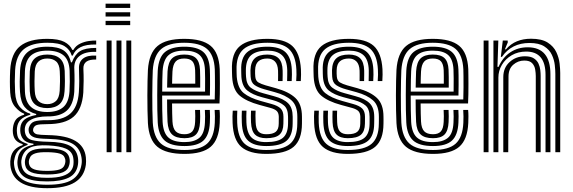

<svg xmlns="http://www.w3.org/2000/svg" viewBox="-20 -818 3078 1032"><path d="M233.8 193.5Q46.5 193.5 35.5 68.8Q33.8 48.2 38 28.5Q47.5 -20.8 101.8 -38V-43.5Q79 -50 65.9 -63.6Q52.8 -77.2 49.5 -102Q47.8 -115.2 49.5 -130Q52 -154.8 63.9 -172.9Q75.8 -191 109.8 -201.5V-207Q84.8 -216 61.2 -243.6Q37.8 -271.2 34.8 -320.8Q31.5 -378.5 34.8 -441.2Q39.8 -531.2 88.4 -570.2Q137 -609.2 234.2 -609.2Q294.2 -609.2 325.4 -593.1Q356.5 -577 368.8 -549.5H374Q387.5 -572.5 411 -583.5Q434.5 -594.5 458.4 -597.6Q482.2 -600.8 497 -600V-578.8Q442.5 -579.8 412.6 -564.4Q382.8 -549 371 -519.2H365.5Q356 -552 326.5 -570.1Q297 -588.2 234.2 -588.2Q151 -588.2 108.4 -553.9Q65.8 -519.5 61.2 -440.5Q59.5 -407.5 59.5 -380.2Q59.5 -353 61.2 -321.8Q64.2 -269 87.2 -242.4Q110.2 -215.8 142.8 -206.8V-201.2Q107.5 -191.2 91 -174.6Q74.5 -158 71.2 -130Q70.2 -121.8 70.4 -115.6Q70.5 -109.5 71.5 -101.8Q73.8 -78.2 85.4 -66.6Q97 -55 128.2 -44.5V-39Q95.5 -27 80.4 -11Q65.2 5 59.5 28.5Q57 37.8 55.6 46.8Q54.2 55.8 55.8 68.5Q62 123.8 104.9 149.4Q147.8 175 233.8 175Q323.8 175 366.2 148.9Q408.8 122.8 418 67.2Q421.5 48.5 417.8 27Q409.2 -23.8 367.8 -46.6Q326.2 -69.5 239 -71.5Q183.2 -72.5 164 -79.8Q144.8 -87 137.8 -101.2Q134.8 -106.5 134 -116.1Q133.2 -125.8 135 -131Q142.8 -157 164 -164.8Q185.2 -172.5 234.2 -172Q315.8 -170.8 357 -206.5Q398.2 -242.2 403.8 -322Q405.8 -353.2 405.9 -382.9Q406 -412.5 404.5 -448.5Q402.8 -484.5 426.2 -503.1Q449.8 -521.8 497 -519.2V-498Q426 -500 428.2 -448Q429.8 -414.8 429.6 -383.9Q429.5 -353 427.8 -321Q421.5 -230.8 375.6 -190.8Q329.8 -150.8 234.2 -150.8Q192.2 -150.8 177.9 -146.1Q163.5 -141.5 158.5 -125.8Q158 -124 157.8 -118.8Q157.5 -113.5 159.8 -110Q166 -99 179.8 -95.9Q193.5 -92.8 239 -91.8Q336.5 -90 385.9 -60.2Q435.2 -30.5 441.5 27.2Q443.8 50 441.5 67.8Q432.8 130.8 382.1 162.1Q331.5 193.5 233.8 193.5ZM233.8 157.2Q151.2 157.2 115.5 136Q79.8 114.8 74.2 68.2Q73 55.8 73.9 46.4Q74.8 37 76.8 28.2Q82.5 0.5 101.5 -15.6Q120.5 -31.8 160 -40V-45.5Q128.5 -49.5 112.1 -62.6Q95.8 -75.8 90.2 -101.8Q87.8 -114.2 89.2 -130.2Q92 -159.8 112.4 -176Q132.8 -192.2 174.5 -200V-205.2Q135 -215.5 112.9 -242.6Q90.8 -269.8 87.5 -324.2Q85.8 -353.2 86 -380.2Q86.2 -407.2 87.8 -438.5Q91.2 -504.5 126 -535.8Q160.8 -567 234.2 -567Q291 -567 320.9 -547.6Q350.8 -528.2 361.2 -483H366.5Q382.8 -526 410.5 -543.2Q438.2 -560.5 497 -560.5V-539.2Q437.2 -541.5 406.8 -516.6Q376.2 -491.8 379.5 -445.2Q380.8 -418.5 380.6 -382.6Q380.5 -346.8 379.2 -324.8Q374.5 -255 338.6 -223.1Q302.8 -191.2 234 -192.2Q209.5 -192.5 183.8 -187.5Q158 -182.5 138.9 -170Q119.8 -157.5 114.8 -135.8Q113 -128.5 113.2 -118.5Q113.5 -108.5 115 -102.8Q122.5 -72.8 152.4 -64.9Q182.2 -57 239 -56Q316 -54.8 353.4 -35.5Q390.8 -16.2 398.5 27.2Q402 47.2 398.8 68Q391.2 116.2 349.5 136.8Q307.8 157.2 233.8 157.2ZM234.2 -216Q289.5 -216 319.5 -241.6Q349.5 -267.2 353.5 -326.2Q355 -351.8 355.2 -379.5Q355.5 -407.2 354.2 -437.8Q351.5 -496 321 -520.9Q290.5 -545.8 234.2 -545.8Q176.8 -545.8 146.9 -520.1Q117 -494.5 114 -436.8Q111.2 -380 114 -325Q117 -268.5 147.5 -242.2Q178 -216 234.2 -216ZM234.2 -237Q191 -237 167 -258.1Q143 -279.2 140.2 -327Q139 -355.2 139 -381.2Q139 -407.2 140.2 -435Q143 -483.2 166.9 -504Q190.8 -524.8 234.2 -524.8Q277.5 -524.8 301.5 -504.2Q325.5 -483.8 327.8 -436.8Q329 -408 328.9 -381.8Q328.8 -355.5 327 -327.5Q324 -279.5 300 -258.2Q276 -237 234.2 -237ZM234.2 -258.2Q262 -258.2 280.1 -274.5Q298.2 -290.8 300.8 -329.8Q302.2 -355.2 302.5 -379.8Q302.8 -404.2 301.2 -435.5Q299.5 -472.2 281.5 -487.9Q263.5 -503.5 234.2 -503.5Q204.8 -503.5 186.8 -487.4Q168.8 -471.2 166.8 -434Q165.5 -406.5 165.4 -381.4Q165.2 -356.2 166.8 -328.5Q168.8 -291 186.6 -274.6Q204.5 -258.2 234.2 -258.2ZM233.8 137.8Q286.8 137.8 316.6 128Q346.5 118.2 359.4 102.4Q372.2 86.5 374.5 68Q377 46.5 373 26.8Q366.5 -4.8 334.1 -19Q301.8 -33.2 238.8 -36.5Q173 -40 141.1 -24.4Q109.2 -8.8 98 28.8Q95.5 37.2 94.5 46.2Q93.5 55.2 95.8 69.5Q101.5 107 135.1 122.4Q168.8 137.8 233.8 137.8ZM233.8 119.8Q174.2 119.8 147.1 107.5Q120 95.2 115.2 68.8Q113 57.2 114 47.6Q115 38 118 28.5Q126 1 153.5 -10.2Q181 -21.5 240.5 -20.2Q293.2 -19 319.2 -8Q345.2 3 352 27Q357.8 48 352.5 68Q346 95.8 318.5 107.8Q291 119.8 233.8 119.8ZM233.8 100.5Q276.5 100.5 298.6 93.5Q320.8 86.5 327.5 67.8Q331.2 58.5 331.6 48Q332 37.5 326.5 27Q321 13.8 300.8 7.5Q280.5 1.2 239 0Q192 -1.2 169.5 6.4Q147 14 141.5 28Q135.5 38.8 135 49.5Q134.5 60.2 137.8 68.8Q143.5 85.5 165.8 93Q188 100.5 233.8 100.5Z M547.5 -775.2V-798.2H679.8V-775.2ZM547.5 -729V-752H679.8V-729ZM547.5 -682.8V-705.8H679.8V-682.8ZM659.2 0V-600H685.5V0ZM553.2 0V-600H579.8V0ZM606.2 0V-600H632.8V0Z M971.5 9.2Q872 9.2 826.1 -29Q780.2 -67.2 775 -156.5Q773.5 -185 772.8 -224.4Q772 -263.8 772.1 -305.5Q772.2 -347.2 773 -383.4Q773.8 -419.5 775 -441.8Q780.8 -532 826.5 -570.6Q872.2 -609.2 970 -609.2Q1066.5 -609.2 1111.6 -572.1Q1156.8 -535 1161 -446.8Q1161.2 -439 1161.5 -417.5Q1161.8 -396 1161.9 -367.9Q1162 -339.8 1161.5 -311.5Q1161 -283.2 1159.8 -261.8H904.8Q905 -231.8 905.5 -208Q906 -184.2 907 -164.8Q909 -128.2 924.1 -112.4Q939.2 -96.5 971.5 -96.5Q1000 -96.5 1013.5 -111.6Q1027 -126.8 1028.8 -162.8Q1029.5 -176.5 1029.6 -193.6Q1029.8 -210.8 1028.5 -227.2H1055Q1056 -210.8 1056 -192.8Q1056 -174.8 1055.2 -161.8Q1053 -115.2 1033.5 -95.2Q1014 -75.2 971.5 -75.2Q925.8 -75.2 904.5 -95.8Q883.2 -116.2 880.5 -163.2Q879.2 -188.2 878.6 -219.4Q878 -250.5 878 -283.2H1134.2Q1135.2 -314 1135.4 -348.1Q1135.5 -382.2 1135.2 -409Q1135 -435.8 1134.5 -445.2Q1130.8 -522 1092.6 -555.1Q1054.5 -588.2 970 -588.2Q885.8 -588.2 846.1 -554.1Q806.5 -520 801.2 -440.2Q800.2 -420.2 799.5 -385Q798.8 -349.8 798.6 -308.2Q798.5 -266.8 799.1 -227Q799.8 -187.2 801.2 -158.5Q806 -80.8 845 -46.2Q884 -11.8 971.5 -11.8Q1055 -11.8 1092.9 -45.6Q1130.8 -79.5 1134.5 -157.8Q1135.2 -173 1135.2 -192.2Q1135.2 -211.5 1133.8 -227.2H1160.2Q1161.8 -211.8 1161.8 -192.6Q1161.8 -173.5 1161 -156.8Q1156.8 -67.8 1112.6 -29.2Q1068.5 9.2 971.5 9.2ZM971.5 -33Q896.8 -33 864.1 -63.4Q831.5 -93.8 827.8 -160Q826.2 -187.8 825.6 -226.8Q825 -265.8 825.1 -306.9Q825.2 -348 825.9 -383Q826.5 -418 827.8 -437.8Q832.2 -510.2 867.1 -538.6Q902 -567 970 -567Q1040 -567 1072.4 -538.9Q1104.8 -510.8 1108 -444.8Q1108.5 -436.2 1108.8 -413.8Q1109 -391.2 1109 -362Q1109 -332.8 1108.2 -304.5H851.5Q851.5 -262.8 852.1 -225.4Q852.8 -188 854 -162.5Q857.5 -104 884.8 -79.1Q912 -54.2 971.5 -54.2Q1024 -54.2 1051.4 -77Q1078.8 -99.8 1081.5 -159Q1082.2 -174.2 1082.4 -191.9Q1082.5 -209.5 1081.2 -227.2H1107.8Q1109 -210.5 1108.9 -192.9Q1108.8 -175.2 1108 -158.2Q1104.8 -91.5 1073.1 -62.2Q1041.5 -33 971.5 -33ZM851.8 -325.8H1082.2Q1082.8 -362.8 1082.5 -396.6Q1082.2 -430.5 1081.5 -444Q1079 -498.2 1053 -522Q1027 -545.8 970 -545.8Q913.2 -545.8 885.5 -521.1Q857.8 -496.5 854 -436Q853.2 -418.8 852.5 -388.5Q851.8 -358.2 851.8 -325.8ZM878.2 -347Q878.5 -364.2 879.2 -392.9Q880 -421.5 880.5 -434.8Q883.8 -484.2 905.1 -504.5Q926.5 -524.8 970 -524.8Q1013 -524.8 1033 -505.8Q1053 -486.8 1055 -443.5Q1055.8 -430.8 1056 -403.2Q1056.2 -375.8 1056 -347ZM905 -368.2H1029.5Q1029.5 -391.2 1029.4 -413Q1029.2 -434.8 1028.8 -441Q1027.2 -474 1013.8 -488.8Q1000.2 -503.5 970 -503.5Q938.2 -503.5 923.8 -486.9Q909.2 -470.2 907 -433.8Q906.2 -418.8 905.8 -403.1Q905.2 -387.5 905 -368.2Z M1411 -75.2Q1371 -75.2 1351.1 -94.4Q1331.2 -113.5 1329.2 -160.8Q1328.8 -171.5 1328.5 -191.4Q1328.2 -211.2 1329.2 -223H1353.8Q1353 -211.8 1353.1 -196.2Q1353.2 -180.8 1354 -161.8Q1355.2 -126 1369 -111.2Q1382.8 -96.5 1411 -96.5Q1446.5 -96.5 1462.2 -109.6Q1478 -122.8 1478.2 -153.5Q1478.8 -172.2 1478.5 -190.5Q1478 -211.2 1467.5 -221.4Q1457 -231.5 1434.2 -237.8L1374.8 -254Q1304.8 -273 1268.1 -304.1Q1231.5 -335.2 1227.8 -405Q1227.2 -414.8 1227.1 -423.6Q1227 -432.5 1226.8 -441Q1223 -532 1269.9 -570.6Q1316.8 -609.2 1417.2 -609.2Q1508.8 -609.2 1550.5 -571.4Q1592.2 -533.5 1597.5 -446.2Q1598.2 -434 1598.1 -416.9Q1598 -399.8 1596.8 -382.2H1572Q1573.5 -399 1573.6 -416.5Q1573.8 -434 1573 -445Q1569 -521.5 1532.5 -554.9Q1496 -588.2 1417.2 -588.2Q1329.2 -588.2 1289 -553.8Q1248.8 -519.2 1251.5 -440.8Q1251.8 -431.8 1251.8 -423.2Q1251.8 -414.8 1252.5 -405Q1258 -343.2 1290.4 -317.4Q1322.8 -291.5 1381.5 -275.2L1440 -259Q1473.2 -249.8 1488.4 -234.9Q1503.5 -220 1503.5 -190.5Q1503.5 -180.2 1503.5 -172.4Q1503.5 -164.5 1503.2 -153.2Q1502.8 -112 1481.5 -93.6Q1460.2 -75.2 1411 -75.2ZM1411 -33Q1345.5 -33 1314 -61.5Q1282.5 -90 1279.8 -159Q1279 -172.8 1279.1 -192.4Q1279.2 -212 1280 -223H1304.8Q1303.8 -212.2 1303.9 -192.5Q1304 -172.8 1304.5 -160Q1307 -102.2 1332.4 -78.2Q1357.8 -54.2 1411 -54.2Q1473.2 -54.2 1500.5 -77.1Q1527.8 -100 1528.2 -153.5Q1528.5 -163.5 1528.4 -172Q1528.2 -180.5 1528.2 -190.5Q1528.2 -232 1506.8 -250.8Q1485.2 -269.5 1445.8 -280L1388 -295.5Q1336.5 -309.2 1309 -331.8Q1281.5 -354.2 1277.5 -404.2Q1276.8 -414 1276.8 -423.2Q1276.8 -432.5 1276.5 -440.8Q1274 -506.2 1307.6 -536.6Q1341.2 -567 1417.2 -567Q1482.8 -567 1514 -538Q1545.2 -509 1548.5 -443.5Q1549 -434.5 1549.1 -416.9Q1549.2 -399.2 1547.8 -382.2H1523.2Q1523.5 -399.2 1523.9 -416.2Q1524.2 -433.2 1524 -440.2Q1522.2 -497 1495.6 -521.4Q1469 -545.8 1417.2 -545.8Q1357.8 -545.8 1329.8 -521.2Q1301.8 -496.8 1301.5 -440.8Q1301.2 -431.5 1301.6 -422.2Q1302 -413 1302.5 -405.2Q1304.8 -364.2 1328.2 -346.4Q1351.8 -328.5 1394.8 -316.8L1451.8 -301.2Q1504.8 -287 1529 -262.6Q1553.2 -238.2 1553.2 -190.5Q1553.2 -182 1553.2 -172.9Q1553.2 -163.8 1553 -153.2Q1552.5 -89 1519.8 -61Q1487 -33 1411 -33ZM1411 9.2Q1321 9.2 1277.5 -28.1Q1234 -65.5 1230.2 -156.8Q1228.5 -195 1231 -223H1255.5Q1254.8 -212.2 1254.5 -192.8Q1254.2 -173.2 1255 -157.8Q1258.5 -77.8 1295.6 -44.8Q1332.8 -11.8 1411 -11.8Q1500.2 -11.8 1538.9 -44.8Q1577.5 -77.8 1578 -153.2Q1578.2 -164.2 1578.2 -172.2Q1578.2 -180.2 1578.2 -190.5Q1578.2 -250.8 1546.6 -278.8Q1515 -306.8 1457.5 -322.5L1401.5 -338Q1368.8 -347 1349 -360.4Q1329.2 -373.8 1327.2 -405.2Q1327 -413 1326.5 -422.1Q1326 -431.2 1326.2 -440.5Q1327.5 -484.5 1349.5 -504.6Q1371.5 -524.8 1417.2 -524.8Q1457 -524.8 1477.5 -504.6Q1498 -484.5 1499.2 -439.2Q1499.5 -428.2 1499.4 -415.6Q1499.2 -403 1498.8 -382.2H1474.5Q1474.8 -398.8 1474.8 -415.6Q1474.8 -432.5 1474.5 -438Q1473 -472.8 1457.2 -488.1Q1441.5 -503.5 1417.2 -503.5Q1386.2 -503.5 1369.1 -488.8Q1352 -474 1351.2 -440.5Q1351 -430.8 1351.1 -422.8Q1351.2 -414.8 1352.2 -405.2Q1354.5 -383.5 1368.8 -375Q1383 -366.5 1408 -359.2L1463.2 -343.8Q1533 -324.5 1568 -291.2Q1603 -258 1603 -190.5Q1603 -179.8 1603.1 -171.8Q1603.2 -163.8 1603 -153.2Q1602.5 -66.8 1558.2 -28.8Q1514 9.2 1411 9.2Z M1849.2 -75.2Q1809.2 -75.2 1789.4 -94.4Q1769.5 -113.5 1767.5 -160.8Q1767 -171.5 1766.8 -191.4Q1766.5 -211.2 1767.5 -223H1792Q1791.2 -211.8 1791.4 -196.2Q1791.5 -180.8 1792.2 -161.8Q1793.5 -126 1807.2 -111.2Q1821 -96.5 1849.2 -96.5Q1884.8 -96.5 1900.5 -109.6Q1916.2 -122.8 1916.5 -153.5Q1917 -172.2 1916.8 -190.5Q1916.2 -211.2 1905.8 -221.4Q1895.2 -231.5 1872.5 -237.8L1813 -254Q1743 -273 1706.4 -304.1Q1669.8 -335.2 1666 -405Q1665.5 -414.8 1665.4 -423.6Q1665.2 -432.5 1665 -441Q1661.2 -532 1708.1 -570.6Q1755 -609.2 1855.5 -609.2Q1947 -609.2 1988.8 -571.4Q2030.5 -533.5 2035.8 -446.2Q2036.5 -434 2036.4 -416.9Q2036.2 -399.8 2035 -382.2H2010.2Q2011.8 -399 2011.9 -416.5Q2012 -434 2011.2 -445Q2007.2 -521.5 1970.8 -554.9Q1934.2 -588.2 1855.5 -588.2Q1767.5 -588.2 1727.2 -553.8Q1687 -519.2 1689.8 -440.8Q1690 -431.8 1690 -423.2Q1690 -414.8 1690.8 -405Q1696.2 -343.2 1728.6 -317.4Q1761 -291.5 1819.8 -275.2L1878.2 -259Q1911.5 -249.8 1926.6 -234.9Q1941.8 -220 1941.8 -190.5Q1941.8 -180.2 1941.8 -172.4Q1941.8 -164.5 1941.5 -153.2Q1941 -112 1919.8 -93.6Q1898.5 -75.2 1849.2 -75.2ZM1849.2 -33Q1783.8 -33 1752.2 -61.5Q1720.8 -90 1718 -159Q1717.2 -172.8 1717.4 -192.4Q1717.5 -212 1718.2 -223H1743Q1742 -212.2 1742.1 -192.5Q1742.2 -172.8 1742.8 -160Q1745.2 -102.2 1770.6 -78.2Q1796 -54.2 1849.2 -54.2Q1911.5 -54.2 1938.8 -77.1Q1966 -100 1966.5 -153.5Q1966.8 -163.5 1966.6 -172Q1966.5 -180.5 1966.5 -190.5Q1966.5 -232 1945 -250.8Q1923.5 -269.5 1884 -280L1826.2 -295.5Q1774.8 -309.2 1747.2 -331.8Q1719.8 -354.2 1715.8 -404.2Q1715 -414 1715 -423.2Q1715 -432.5 1714.8 -440.8Q1712.2 -506.2 1745.9 -536.6Q1779.5 -567 1855.5 -567Q1921 -567 1952.2 -538Q1983.5 -509 1986.8 -443.5Q1987.2 -434.5 1987.4 -416.9Q1987.5 -399.2 1986 -382.2H1961.5Q1961.8 -399.2 1962.1 -416.2Q1962.5 -433.2 1962.2 -440.2Q1960.5 -497 1933.9 -521.4Q1907.2 -545.8 1855.5 -545.8Q1796 -545.8 1768 -521.2Q1740 -496.8 1739.8 -440.8Q1739.5 -431.5 1739.9 -422.2Q1740.2 -413 1740.8 -405.2Q1743 -364.2 1766.5 -346.4Q1790 -328.5 1833 -316.8L1890 -301.2Q1943 -287 1967.2 -262.6Q1991.5 -238.2 1991.5 -190.5Q1991.5 -182 1991.5 -172.9Q1991.5 -163.8 1991.2 -153.2Q1990.8 -89 1958 -61Q1925.2 -33 1849.2 -33ZM1849.2 9.2Q1759.2 9.2 1715.8 -28.1Q1672.2 -65.5 1668.5 -156.8Q1666.8 -195 1669.2 -223H1693.8Q1693 -212.2 1692.8 -192.8Q1692.5 -173.2 1693.2 -157.8Q1696.8 -77.8 1733.9 -44.8Q1771 -11.8 1849.2 -11.8Q1938.5 -11.8 1977.1 -44.8Q2015.8 -77.8 2016.2 -153.2Q2016.5 -164.2 2016.5 -172.2Q2016.5 -180.2 2016.5 -190.5Q2016.5 -250.8 1984.9 -278.8Q1953.2 -306.8 1895.8 -322.5L1839.8 -338Q1807 -347 1787.2 -360.4Q1767.5 -373.8 1765.5 -405.2Q1765.2 -413 1764.8 -422.1Q1764.2 -431.2 1764.5 -440.5Q1765.8 -484.5 1787.8 -504.6Q1809.8 -524.8 1855.5 -524.8Q1895.2 -524.8 1915.8 -504.6Q1936.2 -484.5 1937.5 -439.2Q1937.8 -428.2 1937.6 -415.6Q1937.5 -403 1937 -382.2H1912.8Q1913 -398.8 1913 -415.6Q1913 -432.5 1912.8 -438Q1911.2 -472.8 1895.5 -488.1Q1879.8 -503.5 1855.5 -503.5Q1824.5 -503.5 1807.4 -488.8Q1790.2 -474 1789.5 -440.5Q1789.2 -430.8 1789.4 -422.8Q1789.5 -414.8 1790.5 -405.2Q1792.8 -383.5 1807 -375Q1821.2 -366.5 1846.2 -359.2L1901.5 -343.8Q1971.2 -324.5 2006.2 -291.2Q2041.2 -258 2041.2 -190.5Q2041.2 -179.8 2041.4 -171.8Q2041.5 -163.8 2041.2 -153.2Q2040.8 -66.8 1996.5 -28.8Q1952.2 9.2 1849.2 9.2Z M2307.5 9.2Q2208 9.2 2162.1 -29Q2116.2 -67.2 2111 -156.5Q2109.5 -185 2108.8 -224.4Q2108 -263.8 2108.1 -305.5Q2108.2 -347.2 2109 -383.4Q2109.8 -419.5 2111 -441.8Q2116.8 -532 2162.5 -570.6Q2208.2 -609.2 2306 -609.2Q2402.5 -609.2 2447.6 -572.1Q2492.8 -535 2497 -446.8Q2497.2 -439 2497.5 -417.5Q2497.8 -396 2497.9 -367.9Q2498 -339.8 2497.5 -311.5Q2497 -283.2 2495.8 -261.8H2240.8Q2241 -231.8 2241.5 -208Q2242 -184.2 2243 -164.8Q2245 -128.2 2260.1 -112.4Q2275.2 -96.5 2307.5 -96.5Q2336 -96.5 2349.5 -111.6Q2363 -126.8 2364.8 -162.8Q2365.5 -176.5 2365.6 -193.6Q2365.8 -210.8 2364.5 -227.2H2391Q2392 -210.8 2392 -192.8Q2392 -174.8 2391.2 -161.8Q2389 -115.2 2369.5 -95.2Q2350 -75.2 2307.5 -75.2Q2261.8 -75.2 2240.5 -95.8Q2219.2 -116.2 2216.5 -163.2Q2215.2 -188.2 2214.6 -219.4Q2214 -250.5 2214 -283.2H2470.2Q2471.2 -314 2471.4 -348.1Q2471.5 -382.2 2471.2 -409Q2471 -435.8 2470.5 -445.2Q2466.8 -522 2428.6 -555.1Q2390.5 -588.2 2306 -588.2Q2221.8 -588.2 2182.1 -554.1Q2142.5 -520 2137.2 -440.2Q2136.2 -420.2 2135.5 -385Q2134.8 -349.8 2134.6 -308.2Q2134.5 -266.8 2135.1 -227Q2135.8 -187.2 2137.2 -158.5Q2142 -80.8 2181 -46.2Q2220 -11.8 2307.5 -11.8Q2391 -11.8 2428.9 -45.6Q2466.8 -79.5 2470.5 -157.8Q2471.2 -173 2471.2 -192.2Q2471.2 -211.5 2469.8 -227.2H2496.2Q2497.8 -211.8 2497.8 -192.6Q2497.8 -173.5 2497 -156.8Q2492.8 -67.8 2448.6 -29.2Q2404.5 9.2 2307.5 9.2ZM2307.5 -33Q2232.8 -33 2200.1 -63.4Q2167.5 -93.8 2163.8 -160Q2162.2 -187.8 2161.6 -226.8Q2161 -265.8 2161.1 -306.9Q2161.2 -348 2161.9 -383Q2162.5 -418 2163.8 -437.8Q2168.2 -510.2 2203.1 -538.6Q2238 -567 2306 -567Q2376 -567 2408.4 -538.9Q2440.8 -510.8 2444 -444.8Q2444.5 -436.2 2444.8 -413.8Q2445 -391.2 2445 -362Q2445 -332.8 2444.2 -304.5H2187.5Q2187.5 -262.8 2188.1 -225.4Q2188.8 -188 2190 -162.5Q2193.5 -104 2220.8 -79.1Q2248 -54.2 2307.5 -54.2Q2360 -54.2 2387.4 -77Q2414.8 -99.8 2417.5 -159Q2418.2 -174.2 2418.4 -191.9Q2418.5 -209.5 2417.2 -227.2H2443.8Q2445 -210.5 2444.9 -192.9Q2444.8 -175.2 2444 -158.2Q2440.8 -91.5 2409.1 -62.2Q2377.5 -33 2307.5 -33ZM2187.8 -325.8H2418.2Q2418.8 -362.8 2418.5 -396.6Q2418.2 -430.5 2417.5 -444Q2415 -498.2 2389 -522Q2363 -545.8 2306 -545.8Q2249.2 -545.8 2221.5 -521.1Q2193.8 -496.5 2190 -436Q2189.2 -418.8 2188.5 -388.5Q2187.8 -358.2 2187.8 -325.8ZM2214.2 -347Q2214.5 -364.2 2215.2 -392.9Q2216 -421.5 2216.5 -434.8Q2219.8 -484.2 2241.1 -504.5Q2262.5 -524.8 2306 -524.8Q2349 -524.8 2369 -505.8Q2389 -486.8 2391 -443.5Q2391.8 -430.8 2392 -403.2Q2392.2 -375.8 2392 -347ZM2241 -368.2H2365.5Q2365.5 -391.2 2365.4 -413Q2365.2 -434.8 2364.8 -441Q2363.2 -474 2349.8 -488.8Q2336.2 -503.5 2306 -503.5Q2274.2 -503.5 2259.8 -486.9Q2245.2 -470.2 2243 -433.8Q2242.2 -418.8 2241.8 -403.1Q2241.2 -387.5 2241 -368.2Z M2965 0V-420.5Q2965 -440 2962 -467.9Q2959 -495.8 2946.4 -523.1Q2933.8 -550.5 2905.2 -568.8Q2876.8 -587 2826 -587Q2729.8 -587 2678 -512.5H2672L2682.5 -600H2708.8L2709.2 -589.8L2693.8 -552.8H2699.5Q2725.2 -582.5 2758.8 -596.1Q2792.2 -609.8 2834.2 -609.8Q2891.8 -609.8 2923.9 -589.1Q2956 -568.5 2970.2 -537.9Q2984.5 -507.2 2987.9 -476.5Q2991.2 -445.8 2991.2 -425.5V0ZM2579.5 0V-600H2605.8V0ZM2632.2 0V-600H2658.5L2653.8 -458.5H2659.8Q2681.8 -509.5 2723.1 -536.9Q2764.5 -564.2 2818 -563.8Q2938.5 -562.8 2938.5 -418.8V0H2912.2V-415.5Q2912.2 -540.8 2808.5 -540.8Q2764.2 -540.8 2730.5 -521.1Q2696.8 -501.5 2677.8 -469.6Q2658.8 -437.8 2658.8 -401.2V0ZM2685.2 0V-403.5Q2685.2 -453.8 2719.2 -484.6Q2753.2 -515.5 2801.8 -515.5Q2832.5 -515.5 2849.6 -504.2Q2866.8 -493 2874.5 -476Q2882.2 -459 2884.1 -441.2Q2886 -423.5 2886 -410.5V0H2859.8V-409Q2859.8 -425 2856.6 -444.5Q2853.5 -464 2840.5 -478.2Q2827.5 -492.5 2798 -492.5Q2764.2 -492.5 2738.8 -470.2Q2713.2 -448 2713.2 -406.2L2711.8 0Z"/></svg>

Font: Big Shoulders Inline Text ExtraBold
Style: Regular
Weight: 800
Designer: Patric King
Foundry: XO Type Co
Version: Version 1.000